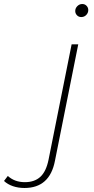

<svg xmlns="http://www.w3.org/2000/svg" viewBox="-190 -740 470 957"><path d="M-68 197Q-99 197 -125.5 188Q-152 179 -170 162L-151 137Q-117 168 -66 168Q-18 168 11 141.5Q40 115 52 56L167 -519H200L84 61Q58 197 -68 197ZM215 -655Q202 -655 193.5 -664Q185 -673 185 -685Q185 -699 195.5 -709.5Q206 -720 220 -720Q233 -720 241.5 -711Q250 -702 250 -690Q250 -676 240 -665.5Q230 -655 215 -655Z"/></svg>

Font: Montserrat Thin ExtraLight
Style: Italic
Weight: 250
Italic angle: -11.3°
Version: Version 9.000